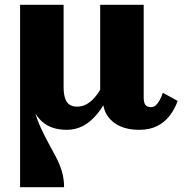

<svg xmlns="http://www.w3.org/2000/svg" viewBox="-20 -533 771 803"><path d="M562 10Q516 10 482.5 -5Q449 -20 430 -48Q411 -76 409 -117L399 -119V-513H581V-125Q581 -104 588 -94.5Q595 -85 611 -85Q623 -85 631.5 -92.5Q640 -100 647.5 -113.5Q655 -127 661 -145L723 -111Q711 -77 690 -49.5Q669 -22 637.5 -6Q606 10 562 10ZM246 -513V-170Q246 -141 252 -122.5Q258 -104 270.5 -95.5Q283 -87 303 -87Q325 -87 344.5 -98.5Q364 -110 381.5 -132Q399 -154 413 -185L440 -143Q415 -91 387 -57Q359 -23 327.5 -6.5Q296 10 259 10Q229 10 203 2Q177 -6 156.5 -24Q136 -42 120.5 -71.5Q105 -101 93 -145L107 -173Q111 -120 122.5 -77.5Q134 -35 150 0Q166 35 183 66Q200 97 215 125.5Q230 154 239 184.5Q248 215 248 250H64V-513Z"/></svg>

Font: Roboto Serif 36pt
Style: Bold
Weight: 700
Version: Version 1.008